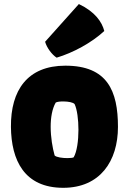

<svg xmlns="http://www.w3.org/2000/svg" viewBox="-20 -895 621 925"><path d="M284.7 9.8C462.4 9.8 548.3 -119.1 548.3 -283.7C548.3 -457 497.6 -578.6 294.9 -578.6C112.3 -578.6 31.2 -460 32.7 -283.7C34.2 -122.6 97.2 9.8 284.7 9.8ZM243.2 -146C232.9 -182.6 224.1 -234.4 224.1 -284.2C224.1 -328.1 231 -370.6 248.5 -400.9C254.9 -404.8 271 -406.7 288.1 -406.2C309.6 -405.8 332 -401.9 339.4 -393.6C351.6 -367.7 357.9 -318.8 357.9 -269.5C357.9 -217.3 350.6 -164.1 335 -137.2C331.5 -134.8 319.3 -133.3 304.7 -133.3C281.2 -133.3 251.5 -137.2 243.2 -146ZM252.9 -617.2C331.5 -640.6 420.9 -688.5 482.4 -745.6C471.2 -790 437 -838.9 359.9 -875.5L197.3 -693.8C205.1 -665.5 230 -631.8 252.9 -617.2Z"/></svg>

Font: Kavoon
Style: Regular
Weight: 400
Designer: Viktoriya Grabowska
Foundry: Viktoriya Grabowska
Version: Version 1.002